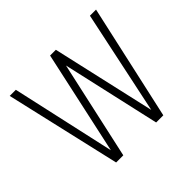

<svg xmlns="http://www.w3.org/2000/svg" viewBox="-127 -636 777 777"><g transform="rotate(-45 262.0 -247.5)"><path d="M129 0 15 -495H50L149 -50L246 -495H279L380 -50L474 -495H509L399 0H358L263 -421L170 0Z"/></g></svg>

Font: Alumni Sans ExtraLight
Style: Regular
Weight: 250
Version: Version 1.018